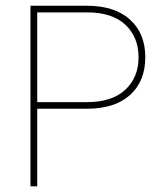

<svg xmlns="http://www.w3.org/2000/svg" viewBox="-20 -660 581 680"><path d="M111.8 -616.2V-298.3H288.1Q376.5 -298.3 423.6 -342Q470.7 -385.7 470.7 -457.3Q470.7 -528.8 423.8 -572.5Q377 -616.2 288.1 -616.2ZM288.1 -274.9H111.8V0H87.9V-639.6H288.1Q386.2 -639.6 440.4 -590.6Q494.6 -541.5 494.6 -457Q494.6 -372.6 440.7 -323.7Q386.7 -274.9 288.1 -274.9Z"/></svg>

Font: Yantramanav Thin
Style: Regular
Weight: 250
Version: Version 1.001;PS 1.0;hotconv 1.0.72;makeotf.lib2.5.5900; ttf